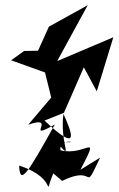

<svg xmlns="http://www.w3.org/2000/svg" viewBox="-20 -686 458 742"><path d="M220 13C358 -54 297 70 367 -77L291 -30C370 -183 313 -81 214 -105C204 -161 319 -127 197 -139C270 -56 210 -124 225 -246C256 -178 294 -86 152 -220L227 -250L304 -426L354 -333L418 -542L201 -450L319 -666L169 -583L127 -490L73 -489L23 -453L154 -406L178 -309L89 -204C207 -245 69 -135 192 -205C86 -15 57 33 54 -46C214 5 141 92 186 -16Z"/></svg>

Font: Asimov Silicon
Style: Regular
Weight: 400
Designer: Google
Version: Version 2.000980; 2014